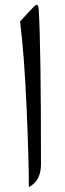

<svg xmlns="http://www.w3.org/2000/svg" viewBox="-20 -766 267 789"><path d="M139.2 -725.6C137.7 -748.5 131.8 -752 118.7 -738.3L62.5 -678.2C74.2 -585 83 -465.8 89.4 -320.8C95.7 -175.8 98.6 -67.9 98.6 2.9C131.8 -14.2 148.4 -45.4 148.4 -91.3C148.4 -411.1 145.5 -622.6 139.2 -725.6Z"/></svg>

Font: Parastoo
Style: Regular
Weight: 400
Foundry: Saber Rastikerdar (saber.rastikerdar@gmail.com)
Version: Version 2.0.1